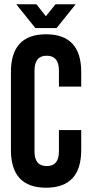

<svg xmlns="http://www.w3.org/2000/svg" viewBox="-20 -868 426 896"><path d="M359 -261V-168Q359 8 195 8Q31 8 31 -168V-532Q31 -708 195 -708Q359 -708 359 -532V-464H255V-539Q255 -608 198 -608Q141 -608 141 -539V-161Q141 -93 198 -93Q255 -93 255 -161V-261ZM150 -848 194 -792 239 -848H333L244 -737H145L56 -848Z"/></svg>

Font: Adderley Bold
Style: Regular
Weight: 700
Designer: gorohovskiy
Version: Version 1.003 November 13, 2017